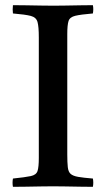

<svg xmlns="http://www.w3.org/2000/svg" viewBox="-20 -721 410 742"><path d="M240 -589V-124Q240 -93 242 -75Q244 -57 253 -49Q262 -41 282 -37.5Q302 -34 339 -31Q342 -15 339 1Q319 1 290 0.5Q261 0 232.5 -0.5Q204 -1 185 -1Q166 -1 137.5 -0.5Q109 0 80.5 0.5Q52 1 30 1Q27 -14 30 -31Q78 -36 99 -40.5Q120 -45 125 -60Q130 -75 130 -111V-576Q130 -618 125 -636Q120 -654 99 -659.5Q78 -665 30 -669Q28 -684 30 -701Q51 -701 80.5 -700.5Q110 -700 139 -699.5Q168 -699 187 -699Q206 -699 234 -699.5Q262 -700 291 -700.5Q320 -701 339 -701Q342 -686 339 -669Q292 -665 271 -660Q250 -655 245 -640Q240 -625 240 -589Z"/></svg>

Font: Castoro
Style: Regular
Weight: 400
Designer: John Hudson
Foundry: Tiro Typeworks Ltd.
Version: Version 2.04